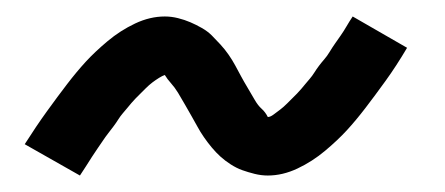

<svg xmlns="http://www.w3.org/2000/svg" viewBox="-20 -411 540 233"><path d="M305 -198Q297 -198 289 -200Q281 -202 274 -204.5Q267 -207 260 -211.5Q253 -216 247.5 -221Q242 -226 237 -232Q232 -238 227.5 -244.5Q223 -251 219.5 -257.5Q216 -264 212.5 -270Q209 -276 204.5 -284Q200 -292 196 -298.5Q192 -305 187.5 -310Q183 -315 180 -320Q177 -319 173 -316.5Q169 -314 165 -311Q161 -308 156.5 -303.5Q152 -299 149.5 -296.5Q147 -294 144.5 -291.5Q142 -289 139.5 -286Q137 -283 134.5 -280Q132 -277 129 -273.5Q126 -270 123.5 -266Q121 -262 118 -258Q115 -254 111.5 -249.5Q108 -245 105 -240.5Q102 -236 98.5 -231Q95 -226 91.5 -220.5Q88 -215 84.5 -209.5Q81 -204 77 -198L10 -236Q24 -258 37 -276Q50 -294 61.5 -309Q73 -324 84 -336Q95 -348 110.5 -361Q126 -374 144 -382.5Q162 -391 180 -391Q188 -391 196 -389Q204 -387 211 -384Q218 -381 225 -377Q232 -373 237 -368Q242 -363 247.5 -357Q253 -351 257.5 -344.5Q262 -338 265.5 -331.5Q269 -325 272.5 -318.5Q276 -312 280.5 -304.5Q285 -297 289 -290Q293 -283 297.5 -279Q302 -275 305 -269Q308 -269 312 -272Q316 -275 320 -278Q324 -281 328.5 -285.5Q333 -290 335.5 -292.5Q338 -295 340.5 -297.5Q343 -300 345.5 -303Q348 -306 350.5 -309Q353 -312 356 -315.5Q359 -319 361.5 -323Q364 -327 367 -331Q370 -335 373.5 -339Q377 -343 380 -348Q383 -353 386.5 -358Q390 -363 393.5 -368Q397 -373 400.5 -379Q404 -385 408 -391L474 -353Q461 -331 448 -313Q435 -295 423.5 -280Q412 -265 401 -253Q390 -241 374.5 -228Q359 -215 341 -206.5Q323 -198 305 -198Z"/></svg>

Font: Iosevka SS04
Style: Italic
Weight: 400
Italic angle: -9°
Monospace: yes
Designer: Belleve Invis
Foundry: Belleve Invis
Version: Version 19.0.0; ttfautohint (v1.8.4)